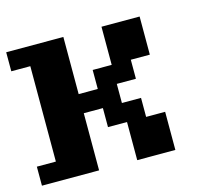

<svg xmlns="http://www.w3.org/2000/svg" viewBox="-82 -643 857 748"><g transform="rotate(-15 346.0 -269.0)"><path d="M0 0V-76.7H76.7V-461.4H0V-538.1H230.5V-307.6H307.6V-384.3H384.3V-538.1H538.1V-384.3H461.4V-307.6H384.3V-230.5H461.4V-153.8H538.1V0H384.3V-153.8H307.6V-230.5H230.5V0Z"/></g></svg>

Font: Good Old DOS
Style: Regular
Weight: 400
Designer: Vasily Draigo
Foundry: Vasily Draigo
Version: 1.0